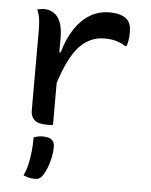

<svg xmlns="http://www.w3.org/2000/svg" viewBox="-56 -597 712 908"><g transform="rotate(5 300.0 -143.5)"><path d="M200 -342H213Q232 -408 262.5 -454.5Q293 -501 334.5 -526Q376 -551 426 -551Q458 -551 478.5 -544.5Q499 -538 512 -525Q521 -516 526 -502Q531 -488 531 -463Q531 -455 530.5 -446.5Q530 -438 528.5 -430Q527 -422 525.5 -414Q524 -406 520 -399H514Q492 -413 469 -419.5Q446 -426 414 -426Q366 -426 327 -400Q288 -374 257 -318.5Q226 -263 200 -174ZM207 2Q202 3 197 3.5Q192 4 187.5 4Q183 4 178 4Q157 4 142 0Q127 -4 118 -12.5Q109 -21 105 -32Q101 -43 101 -58Q101 -99 101 -138.5Q101 -178 101 -216.5Q101 -255 101 -292.5Q101 -330 101 -367Q101 -404 101 -441Q101 -471 97.5 -493.5Q94 -516 85 -535Q91 -537 96 -537.5Q101 -538 106.5 -539Q112 -540 117 -540Q142 -540 162.5 -527.5Q183 -515 195 -486.5Q207 -458 207 -408Q207 -367 207 -324.5Q207 -282 207 -240Q207 -198 207 -156.5Q207 -115 207 -75.5Q207 -36 207 2ZM121 69Q132 65 142 63Q152 61 163 61Q193 61 206.5 72Q220 83 220 106Q220 130 214.5 156.5Q209 183 200 205.5Q191 228 181 243Q173 254 165 259Q157 264 145 264Q129 264 115.5 261Q102 258 89 252Q101 226 107.5 198Q114 170 117.5 138Q121 106 121 69Z"/></g></svg>

Font: Recursive Monospace Casual Medium
Style: Regular
Weight: 500
Version: Version 1.047